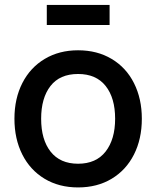

<svg xmlns="http://www.w3.org/2000/svg" viewBox="-20 -764 650 798"><path d="M174.5 -660V-743.5H435.5V-660ZM40 -270.5Q40 -354.5 73 -419Q106 -483.5 166 -519.2Q226 -555 304.5 -555Q384 -555 444.2 -519Q504.5 -483 537 -418.2Q569.5 -353.5 569.5 -270.5Q569.5 -186.5 536.8 -121.8Q504 -57 444 -21Q384 15 304.5 15Q225 15 165 -21.2Q105 -57.5 72.5 -122.2Q40 -187 40 -270.5ZM458.5 -270.5Q458.5 -357 419 -406.8Q379.5 -456.5 304.5 -456.5Q228.5 -456.5 189.8 -406.5Q151 -356.5 151 -270.5Q151 -183.5 190.5 -133.5Q230 -83.5 304.5 -83.5Q379.5 -83.5 419 -134.2Q458.5 -185 458.5 -270.5Z"/></svg>

Font: Manrope KiralyPet SmBd KiralyPet
Style: Regular
Weight: 600
Designer: Mikhail Sharanda
Foundry: Mikhail Sharanda
Version: Version 4.502